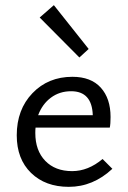

<svg xmlns="http://www.w3.org/2000/svg" viewBox="-20 -719 495 745"><path d="M324 -529 288 -496 134 -651 189 -699ZM378 -102 416 -64Q341 6 247 6Q156 6 100.5 -48Q45 -102 45 -194Q45 -294 106 -357.5Q167 -421 261 -421Q333 -421 371 -379Q409 -337 409 -265Q409 -238 406 -224H118Q117 -217 117 -203Q117 -135 155.5 -95Q194 -55 260 -55Q322 -55 378 -102ZM256 -365Q211 -365 177.5 -340Q144 -315 128 -272H340Q337 -365 256 -365Z"/></svg>

Font: EauTest Medium
Style: Regular
Weight: 500
Designer: Christian Thalmann (Catharsis Fonts)
Version: Version 0.001;PS 000.001;hotconv 1.0.88;makeotf.lib2.5.64775